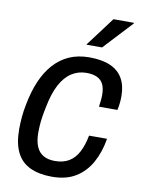

<svg xmlns="http://www.w3.org/2000/svg" viewBox="-83 -781 635 851"><g transform="rotate(10 234.0 -355.5)"><path d="M210 12Q152 12 111.5 -7Q71 -26 51 -66.5Q31 -107 31 -170Q31 -197 33.5 -225.5Q36 -254 42 -283Q53 -342 73 -389Q93 -436 123 -469.5Q153 -503 192.5 -520.5Q232 -538 283 -538Q340 -538 377.5 -521.5Q415 -505 433.5 -472.5Q452 -440 452 -393Q452 -379 450.5 -363Q449 -347 445 -330H362Q364 -344 365.5 -358Q367 -372 367 -383Q367 -412 358.5 -430.5Q350 -449 331 -458.5Q312 -468 282 -468Q245 -468 215 -448.5Q185 -429 164 -389.5Q143 -350 131 -288Q125 -260 122 -238.5Q119 -217 118 -201Q117 -185 117 -171Q117 -133 127.5 -108Q138 -83 159 -71Q180 -59 211 -59Q249 -59 275 -75Q301 -91 317 -122Q333 -153 341 -196H422Q412 -135 386 -88Q360 -41 317 -14.5Q274 12 210 12ZM259 -591 358 -723H450V-720L330 -591Z"/></g></svg>

Font: Archivo SemiCondensed
Style: Italic
Weight: 400
Width: 4
Italic angle: -10°
Designer: Hector Gatti
Foundry: Omnibus-Type
Version: Version 2.001